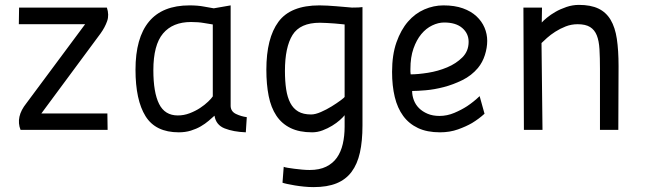

<svg xmlns="http://www.w3.org/2000/svg" viewBox="-20 -531 2641 785"><path d="M58 -500H417Q427 -470 418 -444.5Q409 -419 391 -394L149 -67H419L420 0H64Q43 -53 88 -109L328 -432H57Z M923 -97Q924 -75 945 -65Q966 -55 989 -52L985 10Q934 8 898.5 -6Q863 -20 857 -58Q847 -49 833 -37Q819 -25 801 -14.5Q783 -4 760.5 3Q738 10 711 10Q616 10 575 -56Q534 -122 534 -246Q534 -376 589 -442.5Q644 -509 755 -509Q789 -509 814.5 -504Q840 -499 854 -497L923 -509ZM707 -59Q732 -59 755.5 -68Q779 -77 798 -89.5Q817 -102 831 -115.5Q845 -129 850 -137V-431Q836 -433 813.5 -437Q791 -441 761 -441Q686 -441 646.5 -394Q607 -347 607 -244Q607 -153 630.5 -106Q654 -59 707 -59Z M1252 -63Q1269 -63 1292 -73Q1315 -83 1336 -96Q1357 -109 1372.5 -120.5Q1388 -132 1389 -135V-431Q1386 -431 1374.5 -432.5Q1363 -434 1348 -435Q1333 -436 1316.5 -437Q1300 -438 1288 -438Q1207 -438 1176 -388Q1145 -338 1145 -241Q1145 -199 1150 -166Q1155 -133 1167 -110Q1179 -87 1199.5 -75Q1220 -63 1252 -63ZM1140 151Q1144 153 1156 155Q1168 157 1183.5 159Q1199 161 1215.5 162.5Q1232 164 1246 164Q1286 164 1313.5 150.5Q1341 137 1357.5 113.5Q1374 90 1381.5 57.5Q1389 25 1389 -13V-60Q1383 -52 1369.5 -40Q1356 -28 1338 -17Q1320 -6 1299 2Q1278 10 1256 10Q1204 10 1168 -7.5Q1132 -25 1110 -58Q1088 -91 1078.5 -138.5Q1069 -186 1069 -246Q1069 -375 1118.5 -442Q1168 -509 1286 -509Q1301 -509 1319 -508Q1337 -507 1355 -505.5Q1373 -504 1390 -502.5Q1407 -501 1419 -500Q1434 -500 1445.5 -500.5Q1457 -501 1462 -502V-18Q1462 46 1451.5 93Q1441 140 1417.5 171.5Q1394 203 1356 218.5Q1318 234 1262 234Q1243 234 1223 232Q1203 230 1185 227Q1167 224 1153.5 221Q1140 218 1135 216Z M1777 -57Q1808 -57 1837.5 -69.5Q1867 -82 1890 -97Q1917 -115 1941 -138L1961 -66Q1938 -45 1910 -28Q1886 -14 1852.5 -2Q1819 10 1779 10Q1726 10 1689 -7.5Q1652 -25 1628.5 -57Q1605 -89 1594 -134.5Q1583 -180 1583 -237Q1583 -307 1601 -358Q1619 -409 1648 -442.5Q1677 -476 1715 -492.5Q1753 -509 1793 -509Q1839 -509 1872.5 -497Q1906 -485 1928 -464.5Q1950 -444 1961 -418Q1972 -392 1972 -364Q1972 -336 1962.5 -306Q1953 -276 1934 -253Q1908 -222 1870.5 -203.5Q1833 -185 1794.5 -175Q1756 -165 1721 -162Q1686 -159 1665 -159Q1665 -140 1672 -121.5Q1679 -103 1693 -89Q1707 -75 1728 -66Q1749 -57 1777 -57ZM1659 -227Q1689 -227 1730 -233.5Q1771 -240 1808 -255.5Q1845 -271 1870.5 -296.5Q1896 -322 1896 -360Q1896 -394 1870 -416.5Q1844 -439 1796 -439Q1772 -439 1747 -427Q1722 -415 1702.5 -391.5Q1683 -368 1670.5 -332.5Q1658 -297 1658 -249Q1658 -244 1658 -238Q1658 -232 1659 -227Z M2122 0 2120 -500H2196L2195 -439Q2201 -446 2216 -458.5Q2231 -471 2251 -482.5Q2271 -494 2296 -502.5Q2321 -511 2347 -511Q2395 -511 2426.5 -496Q2458 -481 2476.5 -450Q2495 -419 2502 -372Q2509 -325 2509 -261L2508 0H2433V-250Q2433 -295 2431 -329.5Q2429 -364 2420 -386.5Q2411 -409 2392.5 -420.5Q2374 -432 2342 -432Q2316 -432 2293 -423Q2270 -414 2250.5 -401.5Q2231 -389 2216.5 -376Q2202 -363 2194 -355L2198 0Z"/></svg>

Font: Panefresco 400wt
Style: Regular
Weight: 400
Foundry: Campivisivi & Chank Co
Version: Version 1.002